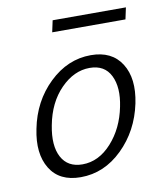

<svg xmlns="http://www.w3.org/2000/svg" viewBox="-69 -622 586 684"><g transform="rotate(-10 224.0 -280.0)"><path d="M158 -522 167 -564H432L423 -522ZM169 4Q92 4 58.5 -51Q25 -106 43 -193Q62 -290 128.5 -354Q195 -418 279 -418Q355 -418 389.5 -363.5Q424 -309 406 -221Q386 -125 320 -60.5Q254 4 169 4ZM183 -40Q242 -40 288.5 -91.5Q335 -143 350 -219Q364 -287 342.5 -330.5Q321 -374 267 -374Q210 -374 162 -325Q114 -276 99 -196Q85 -124 107.5 -82Q130 -40 183 -40Z"/></g></svg>

Font: EauTestText Semilight
Style: Italic
Weight: 300
Italic angle: -12°
Designer: Christian Thalmann (Catharsis Fonts)
Version: Version 0.001;PS 000.001;hotconv 1.0.88;makeotf.lib2.5.64775